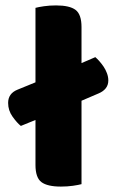

<svg xmlns="http://www.w3.org/2000/svg" viewBox="-20 -681 430 709"><path d="M205 8Q155 8 133 -8.5Q111 -25 111 -72V-238L57 -216Q43 -227 26.5 -250Q10 -273 10 -301Q10 -336 45 -350L111 -377V-652Q122 -655 142.5 -658Q163 -661 187 -661Q237 -661 259 -644.5Q281 -628 281 -581V-448L332 -470Q339 -464 347 -455Q355 -446 362.5 -435Q370 -424 375 -410.5Q380 -397 380 -384Q380 -367 370.5 -355Q361 -343 344 -336L281 -309V-1Q270 2 249.5 5Q229 8 205 8Z"/></svg>

Font: Baloo Da 2 ExtraBold
Style: Regular
Weight: 800
Designer: Noopur Datye, Sulekha Rajkumar and Ek Type
Foundry: Ek Type
Version: Version 1.640;hotconv 1.0.111;makeotfexe 2.5.65597; ttfautoh